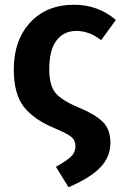

<svg xmlns="http://www.w3.org/2000/svg" viewBox="-20 -566 516 807"><path d="M291 -546Q393 -546 467 -482L405 -397Q356 -436 301 -436Q248 -436 217.5 -396Q187 -356 187 -275Q187 -209 212 -177Q237 -145 311 -114Q379 -86 411.5 -54.5Q444 -23 444 34Q444 94 401.5 138Q359 182 268 221L215 135Q257 112 277 93.5Q297 75 297 48Q297 24 280.5 10Q264 -4 212 -26Q124 -62 81 -116Q38 -170 38 -275Q38 -397 107 -471.5Q176 -546 291 -546Z"/></svg>

Font: Fira Sans SemiBold
Style: Regular
Weight: 600
Designer: bBox Type GmbH & Carrois Corporate GbR & Edenspiekermann AG
Foundry: bBox Type GmbH & Carrois Corporate GbR & Edenspiekermann AG
Version: Version 4.301;PS 004.301;hotconv 1.0.88;makeotf.lib2.5.64775